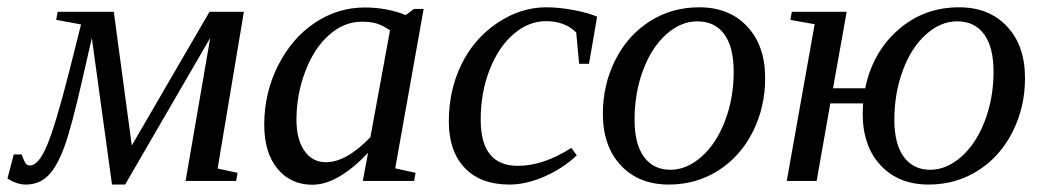

<svg xmlns="http://www.w3.org/2000/svg" viewBox="-49 -491 2831 521"><path d="M21 9.8Q-2.4 9.8 -28.8 -6.3L-11.7 -71.8H9.8Q17.6 -50.3 21.7 -46.1Q25.9 -42 32.2 -42Q55.7 -42 78.6 -96.4Q101.6 -150.9 138.7 -296.4L170.9 -424.8L103.5 -437L107.4 -459H259.8L308.6 -96.2L519.5 -459H612.8L541.5 -33.7L595.7 -22L591.8 0H454.6L521.5 -388.2L290.5 9.8H254.9L200.2 -388.2L176.3 -283.2Q145.5 -146.5 125.5 -92.3Q105.5 -38.1 81.3 -14.2Q57.1 9.8 21 9.8Z M1023.4 -34.2 1078.6 -22 1074.7 0H935.5L949.7 -76.2Q867.2 10.3 798.8 10.3Q739.7 10.3 703.9 -33.2Q668 -76.7 668 -152.8Q668 -238.3 705.3 -312.7Q742.7 -387.2 805.2 -429Q867.7 -470.7 940.9 -470.7Q1000 -470.7 1052.2 -450.2L1074.2 -466.8H1100.6ZM1009.3 -408.7Q990.2 -421.9 973.6 -427Q957 -432.1 932.6 -432.1Q883.8 -432.1 843 -395.3Q802.2 -358.4 778.8 -295.9Q755.4 -233.4 755.4 -165.5Q755.4 -113.3 776.9 -82Q798.3 -50.8 835.4 -50.8Q890.6 -50.8 956.1 -118.7Z M1516.1 -69.3Q1476.6 -32.7 1427.2 -11.5Q1377.9 9.8 1333.5 9.8Q1254.9 9.8 1211.9 -35.6Q1168.9 -81.1 1168.9 -161.1Q1168.9 -246.1 1203.1 -316.2Q1237.3 -386.2 1300.5 -428.7Q1363.8 -471.2 1433.1 -471.2Q1467.8 -471.2 1506.8 -463.9Q1545.9 -456.5 1571.3 -445.8L1549.3 -317.9H1522.5L1514.6 -402.8Q1483.9 -433.6 1432.6 -433.6Q1385.7 -433.6 1345 -398.9Q1304.2 -364.3 1279.8 -302.2Q1255.4 -240.2 1255.4 -166Q1255.4 -41 1356 -41Q1425.8 -41 1501.5 -89.8Z M1672.9 -166Q1672.9 -100.1 1698.5 -65.2Q1724.1 -30.3 1770 -30.3Q1814.5 -30.3 1854.7 -65.9Q1895 -101.6 1918.5 -163.3Q1941.9 -225.1 1941.9 -295.9Q1941.9 -363.3 1916.3 -398.2Q1890.6 -433.1 1842.8 -433.1Q1798.3 -433.1 1758.5 -397.5Q1718.8 -361.8 1695.8 -300Q1672.9 -238.3 1672.9 -166ZM1765.6 9.8Q1684.6 9.8 1635.7 -42.2Q1586.9 -94.2 1586.9 -182.6Q1586.9 -261.2 1620.6 -328.1Q1654.3 -395 1714.1 -433.1Q1773.9 -471.2 1848.6 -471.2Q1929.7 -471.2 1978.5 -419.2Q2027.3 -367.2 2027.3 -278.8Q2027.3 -200.2 1993.7 -133.3Q1960 -66.4 1900.1 -28.3Q1840.3 9.8 1765.6 9.8Z M2470.7 9.8Q2389.6 9.8 2340.8 -42.2Q2292 -94.2 2292 -182.6L2293 -210.4H2204.1L2167 0H2085.9L2161.6 -425.3L2095.7 -437L2099.6 -459H2248.5L2211.4 -251.5H2298.8Q2318.8 -349.1 2388.4 -410.2Q2458 -471.2 2553.7 -471.2Q2634.8 -471.2 2683.6 -419.2Q2732.4 -367.2 2732.4 -278.8Q2732.4 -200.2 2698.7 -133.3Q2665 -66.4 2605.2 -28.3Q2545.4 9.8 2470.7 9.8ZM2377.9 -166Q2377.9 -100.1 2403.6 -65.2Q2429.2 -30.3 2475.1 -30.3Q2519.5 -30.3 2559.8 -65.9Q2600.1 -101.6 2623.5 -163.3Q2647 -225.1 2647 -295.9Q2647 -363.3 2621.3 -398.2Q2595.7 -433.1 2547.9 -433.1Q2503.4 -433.1 2463.6 -397.5Q2423.8 -361.8 2400.9 -300Q2377.9 -238.3 2377.9 -166Z"/></svg>

Font: Tinos
Style: Italic
Weight: 400
Italic angle: -16.333°
Designer: Steve Matteson
Foundry: Monotype Imaging Inc.
Version: Version 1.32